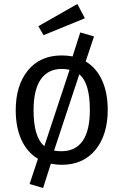

<svg xmlns="http://www.w3.org/2000/svg" viewBox="-20 -817 621 966"><path d="M407.2 -725.1 199.2 -640.1 172.9 -685.1 369.1 -796.9ZM411.1 -507.8Q464.8 -475.6 493.4 -413.1Q522 -350.6 522 -264.2Q522 -138.7 460.4 -63.2Q398.9 12.2 290 12.2Q267.1 12.2 235.8 6.8L196.8 128.9L128.9 108.9L170.9 -18.1Q116.7 -50.3 87.9 -113.3Q59.1 -176.3 59.1 -262.2Q59.1 -387.7 120.6 -462.9Q182.1 -538.1 291 -538.1Q316.9 -538.1 345.2 -533.2L383.8 -653.8L453.1 -633.8ZM291 -470.2Q222.2 -470.2 185.5 -418.2Q148.9 -366.2 148.9 -262.2Q148.9 -126.5 203.1 -82L330.1 -465.8Q312 -470.2 291 -470.2ZM290 -56.2Q359.4 -56.2 395.8 -107.9Q432.1 -159.7 432.1 -264.2Q432.1 -399.4 378.9 -442.9L252 -59.1Q270.5 -56.2 290 -56.2Z"/></svg>

Font: Fira Sans Book
Style: Regular
Weight: 350
Designer: Carrois Corporate & Edenspiekermann AG
Foundry: Carrois Corporate GbR & Edenspiekermann AG
Version: Version 4.203;PS 004.203;hotconv 1.0.88;makeotf.lib2.5.64775